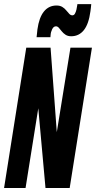

<svg xmlns="http://www.w3.org/2000/svg" viewBox="-36 -938 478 958"><path d="M-15.7 0 95 -700H216.3L247.4 -278.6L315.5 -700H422.7L311.7 0H191L155 -397.8L91.5 0ZM146.5 -752.5Q147.9 -762.9 148.8 -772.7Q149.7 -782.5 150.7 -791.1Q159.1 -851.3 183.4 -880.9Q207.7 -910.5 245.9 -910.5Q263.3 -910.5 275 -903.3Q286.7 -896.1 294.7 -886Q302.7 -875.9 309.8 -868.7Q316.9 -861.5 325.1 -861.5Q333.3 -861.5 338 -870Q342.7 -878.5 345.4 -889.9Q348.1 -901.3 349.1 -910.1Q349.1 -910.1 349.6 -913.5Q350.1 -916.9 350.1 -917.5H419.3Q418.3 -908.1 417.4 -898.7Q416.5 -889.3 415.1 -880.7Q406.7 -817.9 382.3 -787.5Q357.9 -757.1 319.3 -757.1Q302.5 -757.1 291.1 -764.6Q279.7 -772.1 272 -781.9Q264.3 -791.7 257.7 -799.2Q251.1 -806.7 243.1 -806.7Q231.3 -806.7 224.3 -792.3Q217.3 -777.9 216.5 -763.1Q216.1 -759.7 215.9 -756.8Q215.7 -753.9 215.7 -752.5Z"/></svg>

Font: Georama ExtraCondensed Thin
Style: Italic
Weight: 100
Width: 2
Italic angle: -9°
Designer: Jean-Baptiste Levee
Foundry: Production Type
Version: Version 1.001